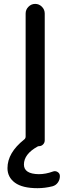

<svg xmlns="http://www.w3.org/2000/svg" viewBox="-20 -775 356 991"><path d="M173.8 196.3Q95.7 196.3 57.1 168Q18.6 139.6 18.6 92.8Q18.6 13.7 104.5 -54.7Q112.3 -60.5 112.3 -70.3V-705.1Q112.3 -725.6 127 -740.2Q141.6 -754.9 161.6 -754.9Q181.6 -754.9 196.3 -740.2Q210.9 -725.6 210.9 -705.1V-50.8Q210.9 -38.1 202.1 -29.3Q193.4 -20.5 180.7 -20.5Q176.8 -20.5 173.8 -18.6Q103.5 20.5 103.5 74.2Q103.5 123 180.7 124Q215.8 124 252.9 110.4Q265.6 105.5 277.3 112.8Q289.1 120.1 289.1 133.8Q289.1 152.3 278.8 167Q268.6 181.6 251 186.5Q211.9 196.3 173.8 196.3Z"/></svg>

Font: Gen Jyuu GothicX Regular
Style: Regular
Weight: 400
Designer: [Source Han Sans]
Ryoko NISHIZUKA  (kana & ideographs); Paul D. Hunt (Latin, Greek & Cyrillic); Wenlong ZHANG  (bopomofo
Version: Version 1.002.20150607